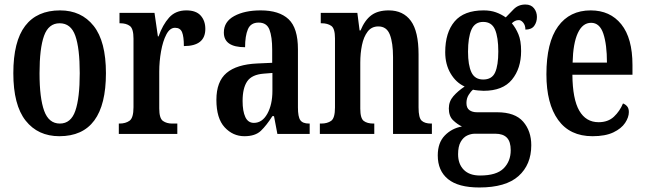

<svg xmlns="http://www.w3.org/2000/svg" viewBox="-20 -593 2855 850"><path d="M243 10Q148 10 93.5 -59Q39 -128 39 -269Q39 -410 91.5 -478.5Q144 -547 246 -547Q340 -547 394.5 -478.5Q449 -410 449 -269Q449 10 243 10ZM245 -46Q294 -46 313.5 -102.5Q333 -159 333 -269Q333 -379 313.5 -434.5Q294 -490 244 -490Q195 -490 175 -434.5Q155 -379 155 -269Q155 -159 175.5 -102.5Q196 -46 245 -46Z M506 0V-46H509Q536 -46 553.5 -58.5Q571 -71 571 -118V-422Q571 -466 555 -478Q539 -490 512 -490H509V-536H664L679 -432H682Q700 -483 728.5 -515Q757 -547 805 -547Q848 -547 868.5 -524Q889 -501 889 -465Q889 -389 794 -389Q794 -431 786 -450.5Q778 -470 755 -470Q732 -470 716.5 -440.5Q701 -411 693 -366Q685 -321 685 -276V-113Q685 -69 701.5 -57.5Q718 -46 742 -46H765V0Z M1062 10Q1011 10 974.5 -29.5Q938 -69 938 -151Q938 -232 983 -270Q1028 -308 1119 -312L1185 -315V-373Q1185 -430 1173 -461.5Q1161 -493 1125 -493Q1090 -493 1077.5 -463.5Q1065 -434 1065 -384Q971 -384 971 -449Q971 -497 1017 -522Q1063 -547 1134 -547Q1216 -547 1257.5 -508Q1299 -469 1299 -375V-117Q1299 -76 1309.5 -61Q1320 -46 1348 -46H1351V0H1208L1193 -79H1186Q1160 -38 1135 -14Q1110 10 1062 10ZM1104 -49Q1141 -49 1163.5 -89.5Q1186 -130 1186 -191V-270L1148 -267Q1095 -263 1074.5 -233Q1054 -203 1054 -146Q1054 -101 1066 -75Q1078 -49 1104 -49Z M1396 0V-46H1402Q1429 -46 1446 -58Q1463 -70 1463 -117V-423Q1463 -467 1446.5 -478.5Q1430 -490 1404 -490H1400V-536H1562L1572 -458H1576Q1595 -504 1624 -525.5Q1653 -547 1701 -547Q1765 -547 1799 -500.5Q1833 -454 1833 -352V-117Q1833 -71 1847 -58.5Q1861 -46 1888 -46H1892V0H1720V-340Q1720 -403 1706 -439.5Q1692 -476 1655 -476Q1625 -476 1607.5 -453Q1590 -430 1582.5 -393.5Q1575 -357 1575 -316V-112Q1575 -69 1590.5 -57.5Q1606 -46 1633 -46H1637V0Z M2102 237Q2009 237 1963.5 200Q1918 163 1918 95Q1918 39 1949 7Q1980 -25 2025 -33Q2004 -43 1985.5 -61Q1967 -79 1967 -113Q1967 -144 1987 -167Q2007 -190 2037 -210Q1999 -227 1975 -267.5Q1951 -308 1951 -362Q1951 -449 1992.5 -498Q2034 -547 2121 -547Q2152 -547 2175.5 -538.5Q2199 -530 2219 -516Q2234 -532 2254.5 -552.5Q2275 -573 2306 -573Q2331 -573 2344 -556.5Q2357 -540 2357 -518Q2357 -495 2345 -478.5Q2333 -462 2306 -462Q2306 -481 2296.5 -492.5Q2287 -504 2277 -504Q2267 -504 2259.5 -500Q2252 -496 2246 -490Q2263 -470 2275 -441.5Q2287 -413 2287 -367Q2287 -290 2246.5 -240.5Q2206 -191 2121 -191Q2112 -191 2096.5 -192.5Q2081 -194 2074 -196Q2064 -188 2054.5 -172.5Q2045 -157 2045 -137Q2045 -115 2058 -105.5Q2071 -96 2092 -96H2181Q2260 -96 2296 -54.5Q2332 -13 2332 50Q2332 136 2275.5 186.5Q2219 237 2102 237ZM2119 -241Q2158 -241 2172 -272.5Q2186 -304 2186 -365Q2186 -428 2171.5 -462Q2157 -496 2119 -496Q2082 -496 2067 -461.5Q2052 -427 2052 -364Q2052 -305 2067 -273Q2082 -241 2119 -241ZM2105 184Q2178 184 2209.5 152.5Q2241 121 2241 72Q2241 34 2224 16.5Q2207 -1 2173 -1H2082Q2065 -1 2048 7Q2031 15 2019.5 35Q2008 55 2008 90Q2008 133 2033 158.5Q2058 184 2105 184Z M2603 10Q2503 10 2451 -62Q2399 -134 2399 -264Q2399 -405 2450.5 -476Q2502 -547 2595 -547Q2681 -547 2730.5 -485.5Q2780 -424 2780 -305V-262H2514Q2515 -154 2544.5 -103Q2574 -52 2630 -52Q2672 -52 2698 -76.5Q2724 -101 2738 -135Q2749 -131 2756.5 -122Q2764 -113 2764 -97Q2764 -74 2747.5 -49Q2731 -24 2695.5 -7Q2660 10 2603 10ZM2667 -316Q2667 -396 2651 -444Q2635 -492 2597 -492Q2559 -492 2538 -446.5Q2517 -401 2515 -316Z"/></svg>

Font: Noto Serif Thai ExtraCondensed SemiBold
Style: Regular
Weight: 600
Width: 2
Designer: Monotype Design Team
Foundry: Monotype Imaging Inc.
Version: Version 2.001; ttfautohint (v1.8.4.7-5d5b)